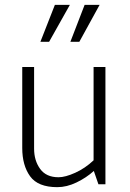

<svg xmlns="http://www.w3.org/2000/svg" viewBox="-20 -762 536 794"><path d="M330 -742H392L308 -589H271ZM207 -742H269L183 -589H147ZM416 -485V0H387L368 -55Q337 -27 296.5 -7.5Q256 12 217 12Q137 12 104.5 -33Q72 -78 72 -150V-485H121V-147Q121 -98 146 -63.5Q171 -29 222 -29Q250 -29 291 -47.5Q332 -66 367 -99V-485Z"/></svg>

Font: Palanquin Thin
Style: Regular
Weight: 250
Designer: Pria Ravichandran
Version: Version 1.001